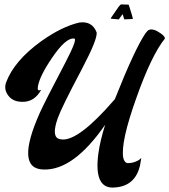

<svg xmlns="http://www.w3.org/2000/svg" viewBox="-20 -711 768 871"><path d="M482 -628Q482 -628 518 -680Q526 -690 529 -691L563 -690Q564 -690 569 -673.5Q574 -657 579 -641L583 -625L544 -623L536 -647L519 -623Q519 -623 485 -626Q483 -628 482 -628ZM341 -609Q398 -616 418 -565Q425 -537 349 -393Q260 -225 242 -175Q214 -95 245 -82Q311 -55 457 -212Q480 -237 501 -261Q591 -488 640 -560Q650 -573 655 -575Q675 -584 710 -559Q729 -545 728 -536Q667 -460 599 -268Q527 -67 539 4Q544 27 559 29Q578 29 593.5 23Q609 17 615 11L621 5Q621 5 615 41Q593 131 506 139Q498 140 491 140Q406 140 426 -13Q434 -72 457 -145Q313 63 177 58Q47 55 161 -200Q182 -247 278 -430Q332 -534 317 -536Q279 -542 215 -447Q160 -366 152 -319Q148 -297 162 -302Q164 -303 167 -304Q136 -247 79 -249Q32 -250 12 -286Q-2 -310 8 -338Q45 -436 167 -524Q261 -591 341 -609Z"/></svg>

Font: Sagha
Style: Regular
Weight: 400
Designer: MUHAMMAD YONI
Version: Version 001.000